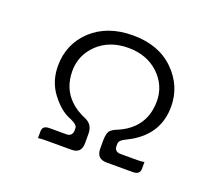

<svg xmlns="http://www.w3.org/2000/svg" viewBox="-118 -890 1237 1069"><g transform="rotate(20 500.0 -355.5)"><path d="M198.2 3.9Q213.9 1 239.3 1H394.5Q424.8 1 439.5 -13.7Q454.1 -28.3 454.1 -58.6V-115.2Q454.1 -168.5 409.2 -189Q350.6 -212.9 313.5 -250.5Q250 -313.5 250 -414.1Q250 -506.8 319.3 -574.2Q390.6 -640.6 500 -640.6Q609.4 -640.6 679.7 -575.2Q750 -508.8 750 -415Q750 -312.5 686.5 -249Q652.3 -214.4 599.1 -191.9Q568.8 -180.7 555.2 -164.1Q545.9 -149.9 543.9 -115.2V-60.5Q543.9 -28.8 559.1 -13.7Q574.2 1 604.5 1H758.8Q781.7 1 792 -9.3Q800.8 -18.1 800.8 -35.2V-73.7Q785.2 -70.3 758.8 -70.3H656.7Q632.3 -72.3 626 -89.8Q624 -95.7 624 -102.5V-117.2Q624 -135.7 648.9 -149.4L689.9 -170.9Q835 -253.9 835 -414.1Q835 -537.1 744.1 -626Q653.3 -714.8 501 -714.8Q351.1 -714.8 257.3 -628.9Q165 -542 165 -413.1Q165 -320.8 216.3 -252.9Q234.4 -229 249 -214.6Q263.7 -200.2 276.9 -189.5Q303.7 -168.9 333.5 -157.7Q342.8 -153.8 352.1 -148.2Q361.3 -142.6 366.7 -137.2Q375 -128.9 375 -120.1Q375 -119.6 375 -119.1V-102.1Q374 -87.9 365.7 -79.6Q357.4 -71.3 343.3 -70.3H342.8H239.3Q216.8 -70.3 206.5 -60.5Q198.2 -51.8 198.2 -35.2Z"/></g></svg>

Font: YuPearl-Light
Style: Light
Weight: 300
Designer: Max Yao
Foundry: Max-Everyday
Version: Version 1.011; ttfautohint (v1.8.3)